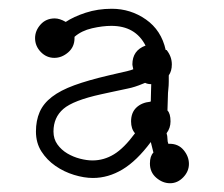

<svg xmlns="http://www.w3.org/2000/svg" viewBox="-20 -693 511 438"><path d="M150 -609V-606Q150 -586 135.5 -573.5Q121 -561 104 -561Q86 -561 73 -574.5Q60 -588 60 -606Q60 -623 72.5 -637Q85 -651 105 -651Q116 -651 130 -643Q148 -655 175.5 -664Q203 -673 235 -673Q278 -673 313 -648.5Q348 -624 358 -579H360Q372 -564 372 -546Q372 -531 365 -521V-507Q365 -498 364 -489.5Q363 -481 363 -473L362 -441Q369 -434 369 -416Q369 -401 360 -389Q362 -383 362 -376.5Q362 -370 364 -365H367Q387 -365 399 -350.5Q411 -336 411 -319Q411 -302 398 -288.5Q385 -275 368 -275Q351 -275 336.5 -287.5Q322 -300 322 -320Q322 -337 330 -345L324 -369Q292 -326 259.5 -306.5Q227 -287 192 -287Q172 -287 149 -294Q126 -301 106.5 -314.5Q87 -328 74.5 -347.5Q62 -367 62 -393Q62 -418 70.5 -437.5Q79 -457 98.5 -472Q118 -487 149.5 -498.5Q181 -510 228 -521L271 -531Q275 -532 278.5 -533Q282 -534 284 -535Q283 -540 282.5 -542.5Q282 -545 282 -546Q282 -578 312 -589Q289 -634 234 -634Q214 -634 190 -628.5Q166 -623 150 -609ZM325 -501Q317 -501 311 -504L306 -502Q287 -494 271.5 -491Q256 -488 234 -483L211 -478Q147 -464 124.5 -444.5Q102 -425 102 -393Q102 -376 111 -363.5Q120 -351 133.5 -343Q147 -335 162.5 -331Q178 -327 191 -327Q217 -327 240 -341Q263 -355 288 -389Q279 -399 279 -416Q279 -436 291 -447.5Q303 -459 323 -461L324 -462Q324 -476 324.5 -484Q325 -492 325 -501Z"/></svg>

Font: Nelagoney
Style: Regular
Weight: 400
Designer: Kanati
Foundry: Kanati and Michael Everson
Version: Version 2.000